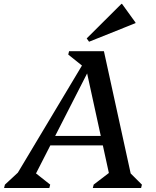

<svg xmlns="http://www.w3.org/2000/svg" viewBox="-74 -948 789 968"><path d="M-53.5 0 -49.2 -17.1 49.3 -108.4 -16.6 -23.1 382.6 -690H449.9L593.1 -35.6L554.6 -103.6L641.5 -17.1L637.3 0H393.9L398.3 -17.3L504.8 -98.7L484 -34.2L359 -606.5H379.9L82.7 -25.1L81.6 -94.1L179.1 -17.3L174.7 0ZM142.7 -215 153.7 -262.7H490.7L479.7 -215ZM355 -604.9 270.1 -672.9 274.3 -690H404.8V-604.9ZM375 -737.6 363.1 -754.3 538.1 -928.5H541.2L609.1 -834.5V-831.4Z"/></svg>

Font: Platypi Light
Style: Italic
Weight: 300
Italic angle: -13°
Designer: David Sargent
Foundry: Bolt Cutter Type
Version: Version 1.200